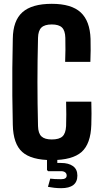

<svg xmlns="http://www.w3.org/2000/svg" viewBox="-20 -829 526 1005"><path d="M251 9Q144 9 96.5 -33.5Q49 -76 47 -176Q45 -256 44.5 -328Q44 -400 44.5 -472Q45 -544 47 -626Q48 -721 97.5 -765Q147 -809 251 -809Q354 -809 402.5 -764Q451 -719 454 -625Q455 -596 454.5 -565Q454 -534 453 -505H321Q322 -536 322.5 -568Q323 -600 322 -631Q321 -669 304.5 -685Q288 -701 251 -701Q214 -701 197 -685Q180 -669 179 -631Q176 -509 176 -400Q176 -291 179 -169Q180 -131 197 -115Q214 -99 251 -99Q290 -99 307 -115Q324 -131 326 -169Q327 -202 327 -230Q327 -258 326 -297H458Q459 -267 459 -235Q459 -203 458 -176Q455 -76 407 -33.5Q359 9 251 9ZM300 156Q282 156 264 154Q246 152 231 149L243 106Q263 109 300 109Q329 109 329 90Q329 79 321 73Q313 67 300 67H232L226 61V-11H280V24H300Q339 24 362 40.5Q385 57 385 90Q385 156 300 156Z"/></svg>

Font: Big Shoulders Text ExtraBold
Style: Regular
Weight: 800
Designer: Patric King
Foundry: XO Type Co
Version: Version 1.000; ttfautohint (v1.8.2)